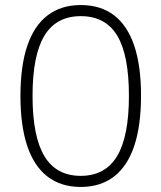

<svg xmlns="http://www.w3.org/2000/svg" viewBox="-20 -733 640 761"><path d="M300 8Q222 8 168.5 -33Q115 -74 88 -154.5Q61 -235 61 -352Q61 -471 88 -551Q115 -631 168.5 -672Q222 -713 300 -713Q379 -713 432 -672.5Q485 -632 512 -552Q539 -472 539 -354Q539 -235 512 -154.5Q485 -74 431.5 -33Q378 8 300 8ZM300 -36Q397 -36 444 -114Q491 -192 491 -353Q491 -515 444.5 -592Q398 -669 300 -669Q203 -669 156 -591.5Q109 -514 109 -353Q109 -192 156 -114Q203 -36 300 -36Z"/></svg>

Font: Nunito Sans 10pt ExtraLight
Style: Regular
Weight: 250
Designer: Vernon Adams
Foundry: Vernon Adams
Version: Version 3.101;gftools[0.9.27]